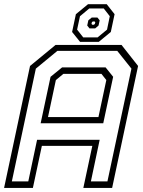

<svg xmlns="http://www.w3.org/2000/svg" viewBox="-37 -920 701 940"><path d="M-17 0 110 -597 235 -700H558L639 -597L512 0H371L415 -206H168L124 0ZM21 -32H101.5L144.5 -235.5H451L408 -32H489L606.5 -584L537 -671H244L138.5 -584ZM198 -347H445L483.5 -528L459.5 -558.5H273.5L236.5 -528ZM162 -316.5 210.5 -544 267 -590H480L517 -544L468.5 -316.5ZM355 -715 316 -763.5 334.5 -850.5 394 -899.5H485.5L524 -850.5L505.5 -763.5L446.5 -715ZM370.5 -737H441L487 -775L500.5 -840.5L471 -878.5H400L354.5 -840.5L340.5 -775ZM401 -781 390 -795 395.5 -820.5 412 -834H440L451 -820.5L445.5 -795L429 -781ZM414.5 -799H423L427.5 -803L429.5 -811.5L426 -815H417.5L413 -811.5L411 -803Z"/></svg>

Font: Tourney Thin Light
Style: Italic
Weight: 300
Italic angle: -12°
Version: Version 1.015